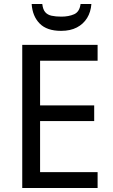

<svg xmlns="http://www.w3.org/2000/svg" viewBox="-20 -938 563 958"><path d="M467 0H91V-714H467V-635H180V-412H450V-334H180V-79H467ZM436 -918Q433 -878 414.5 -848Q396 -818 363.5 -801Q331 -784 285 -784Q214 -784 178 -820.5Q142 -857 138 -918H191Q194 -891 205.5 -877.5Q217 -864 237.5 -859.5Q258 -855 286 -855Q323 -855 350 -867Q377 -879 382 -918Z"/></svg>

Font: Noto Sans Display
Style: Regular
Weight: 400
Designer: Monotype Design Team
Foundry: Monotype Imaging Inc.
Version: Version 2.003